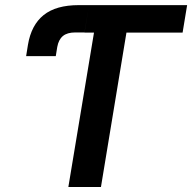

<svg xmlns="http://www.w3.org/2000/svg" viewBox="-20 -748 769 768"><path d="M84.5 -523.4 91.8 -568.8Q105 -647.9 154.5 -687.7Q204.1 -727.5 294.9 -727.5H336.4L317.9 -618.2H280.8Q249 -618.2 231.7 -604Q214.4 -589.8 209 -560.1L203.1 -523.4ZM317.9 -617.7 336.4 -727.5H728.5L710.4 -617.7H485.8L383.8 0H253.4L356 -617.7Z"/></svg>

Font: Inter 18pt SemiBold
Style: Italic
Weight: 600
Italic angle: -9.3988°
Designer: Rasmus Andersson
Foundry: rsms
Version: Version 4.001;git-66647c0bb